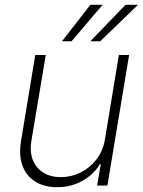

<svg xmlns="http://www.w3.org/2000/svg" viewBox="-20 -776 597 803"><path d="M418.9 -193.4 477.1 -545.9H520L429.2 0H386.2L401.4 -88.9H397.5Q372.1 -46.4 324.2 -19.5Q276.4 7.3 218.3 6.8Q165 6.8 127.7 -16.4Q90.3 -39.6 74.2 -82.8Q58.1 -126 67.9 -185.5L127.4 -545.9H171.4L111.3 -187Q100.1 -119.1 134.8 -77.1Q169.4 -35.2 234.9 -35.2Q277.8 -35.2 316.9 -54.4Q356 -73.7 383.5 -109.4Q411.1 -145 418.9 -193.4ZM357.9 -603.5 504.9 -755.9H557.1L399.4 -603.5ZM239.3 -603.5 357.9 -755.9H409.2L279.3 -603.5Z"/></svg>

Font: Inter Tight ExtraLight
Style: Italic
Weight: 250
Italic angle: -9.39999°
Designer: Rasmus Andersson
Foundry: rsms
Version: Version 3.004